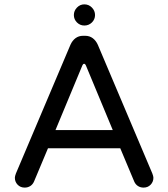

<svg xmlns="http://www.w3.org/2000/svg" viewBox="-20 -851 769 877"><path d="M317.4 -782.2Q317.4 -801.8 331.5 -816.4Q345.7 -831.1 365.2 -831.1Q385.7 -831.1 399.9 -816.4Q414.1 -801.8 414.1 -782.2Q414.1 -762.7 399.9 -748.5Q385.7 -734.4 365.2 -734.4Q345.7 -734.4 331.5 -748.5Q317.4 -762.7 317.4 -782.2ZM47.9 -39.1Q47.9 -45.9 52.7 -58.6L301.8 -646.5Q310.5 -666 325.2 -676.8Q339.8 -687.5 359.4 -687.5H369.1Q388.7 -687.5 403.3 -676.8Q418 -666 426.8 -646.5L675.8 -58.6Q680.7 -45.9 680.7 -39.1Q680.7 -20.5 668 -7.3Q655.3 5.9 635.7 5.9Q621.1 5.9 609.9 -1.5Q598.6 -8.8 592.8 -22.5L529.3 -173.8H199.2L135.7 -22.5Q129.9 -8.8 118.7 -1.5Q107.4 5.9 92.8 5.9Q73.2 5.9 60.5 -7.3Q47.9 -20.5 47.9 -39.1ZM364.3 -559.6Q359.4 -559.6 356.4 -552.7L233.4 -256.8H495.1L372.1 -552.7Q369.1 -559.6 364.3 -559.6Z"/></svg>

Font: FakePearl
Style: Regular
Weight: 400
Version: Version 1.2